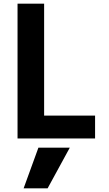

<svg xmlns="http://www.w3.org/2000/svg" viewBox="-20 -750 590 1040"><path d="M238 270H108L188 50H358ZM75 0V-730H219V-124H495V0Z"/></svg>

Font: M PLUS Code Latin SemiExpanded
Style: Bold
Weight: 700
Width: 6
Designer: Coji Morishita
Foundry: UNDERFOREST DESIGN
Version: Version 1.002; ttfautohint (v1.8.3)